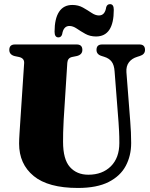

<svg xmlns="http://www.w3.org/2000/svg" viewBox="-20 -920 741 950"><path d="M566.5 -315 547 -566.5Q545 -598 532.5 -614.8Q520 -631.5 495.5 -639L483 -643Q457.5 -650.5 457.5 -673Q457.5 -700 485 -700H670Q697.5 -700 697.5 -673Q697.5 -651 672 -643L659.5 -639Q632.5 -631 618 -611.8Q603.5 -592.5 605.5 -563L624.5 -318Q626.5 -291 627.8 -265.5Q629 -240 629 -212.5Q629 -149.5 602.2 -99.2Q575.5 -49 517.5 -19.5Q459.5 10 365.5 10Q218.5 10 146.5 -49.2Q74.5 -108.5 74.5 -209.5Q74.5 -229.5 76.8 -263.8Q79 -298 81 -328.5L99.5 -608.5Q100.5 -632 74 -638L52.5 -642.5Q26 -649.5 26 -673Q26 -700 54 -700H359.5Q387.5 -700 387.5 -673Q387.5 -650 361 -643L336.5 -638Q314.5 -633 313 -609L295 -326Q293 -293 292.5 -265.2Q292 -237.5 292 -218.5Q292 -131.5 326 -93.5Q360 -55.5 417 -55.5Q486.5 -55.5 528.5 -97.2Q570.5 -139 570.5 -212.5Q570.5 -247 569.2 -269.8Q568 -292.5 566.5 -315ZM455 -739.5Q425.5 -739.5 402.2 -752.5Q379 -765.5 360 -778.5Q341 -791.5 323.5 -791.5Q294 -791.5 287.5 -750.5Q283 -735 269 -735Q250 -735 250 -763Q250 -827.5 272.2 -861.5Q294.5 -895.5 338 -895.5Q367.5 -895.5 390.5 -882.5Q413.5 -869.5 432.8 -856.5Q452 -843.5 469.5 -843.5Q499.5 -843.5 505.5 -884.5Q510 -899.5 524.5 -899.5Q543 -899.5 543 -871.5Q543 -739.5 455 -739.5Z"/></svg>

Font: Fraunces 144pt S050 Black
Style: Regular
Weight: 900
Version: Version 1.000; ttfautohint (v1.8.3)